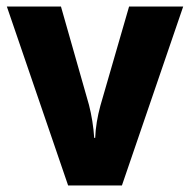

<svg xmlns="http://www.w3.org/2000/svg" viewBox="-20 -569 583 589"><path d="M189 0H354L542 -549H376L288 -245C279 -212 273 -177 272 -146H269C267 -179 261 -216 253 -247L167 -549H1Z"/></svg>

Font: Noto Sans Gurmukhi UI SemiCondensed ExtraBold
Style: Regular
Weight: 800
Width: 4
Designer: Jelle Bosma - Monotype Design Team
Foundry: Monotype Imaging Inc.
Version: Version 2.004